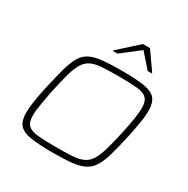

<svg xmlns="http://www.w3.org/2000/svg" viewBox="-203 -1096 1250 1280"><g transform="rotate(30 422.0 -456.0)"><path d="M374 8Q265 8 202.5 -2Q140 -12 113.5 -43Q87 -74 87 -135Q87 -173 95 -224.5Q103 -276 118 -345Q140 -441 157.5 -505.5Q175 -570 198 -608.5Q221 -647 258 -665.5Q295 -684 354 -690Q413 -696 501 -696Q613 -696 675 -685.5Q737 -675 762.5 -644Q788 -613 788 -551Q788 -512 779.5 -461.5Q771 -411 757 -343Q736 -249 718.5 -186Q701 -123 678 -84Q655 -45 618 -25Q581 -5 522 1.5Q463 8 374 8ZM372 -35Q446 -35 496.5 -38Q547 -41 580 -55.5Q613 -70 634 -102.5Q655 -135 672.5 -193.5Q690 -252 710 -344Q724 -412 732 -461Q740 -510 740 -545Q740 -598 717 -620.5Q694 -643 642 -648Q590 -653 503 -653Q428 -653 377.5 -650Q327 -647 294 -632.5Q261 -618 239.5 -585.5Q218 -553 201.5 -494.5Q185 -436 165 -344Q156 -298 149.5 -261Q143 -224 139 -194.5Q135 -165 135 -142Q135 -90 158 -67.5Q181 -45 233 -40Q285 -35 372 -35ZM382 -780 383 -785 533 -920H587L682 -785L681 -780H650L556 -887L418 -780Z"/></g></svg>

Font: Saira Expanded ExtraLight
Style: Italic
Weight: 250
Width: 7
Italic angle: -12°
Designer: Hector Gatti with collaboration of the Omnibus-Type team
Foundry: Omnibus-Type
Version: Version 1.101